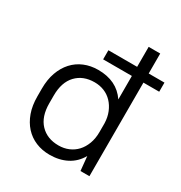

<svg xmlns="http://www.w3.org/2000/svg" viewBox="-166 -821 897 949"><g transform="rotate(30 282.5 -346.5)"><path d="M245 -586H409V-700H475V-586H565V-534H475V0H424L416 -81Q391 -37 348.5 -15Q306 7 251 7Q208 7 172 -8Q136 -23 110 -51.5Q84 -80 69.5 -120.5Q55 -161 55 -213V-257Q55 -309 69.5 -349.5Q84 -390 110 -418.5Q136 -447 172 -462Q208 -477 251 -477Q357 -477 409 -400V-534H245ZM266 -55Q297 -55 323 -66Q349 -77 368 -97.5Q387 -118 398 -147.5Q409 -177 409 -213V-264Q408 -298 396.5 -326Q385 -354 366 -374Q347 -394 321.5 -404.5Q296 -415 266 -415Q201 -415 162 -374Q123 -333 123 -257V-213Q123 -137 162 -96Q201 -55 266 -55Z"/></g></svg>

Font: Retni Sans
Style: Regular
Weight: 400
Designer: Vitaly Kuzmin
Foundry: ParaType Ltd.
Version: Version 1.00;March 2, 2019;FontCreator 11.5.0.2425 64-bit; t